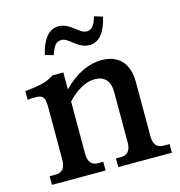

<svg xmlns="http://www.w3.org/2000/svg" viewBox="-108 -824 862 920"><g transform="rotate(-15 323.5 -364.0)"><path d="M229 -101V-362C276 -412 323 -436 366 -436C412 -436 440 -408 440 -353V-101C440 -64 423 -43 393 -43H366V0H632V-43H600C570 -43 553 -64 553 -101V-371C553 -466 504 -516 420 -516C360 -516 293 -488 229 -422V-506H175C142 -484 113 -475 30 -467V-424C106 -430 116 -425 116 -358V-101C116 -64 99 -43 69 -43H37V0H303V-43H276C246 -43 229 -64 229 -101ZM165 -610 206 -598C219 -637 231 -659 260 -659C297 -659 326 -600 386 -600C439 -600 468 -653 482 -715L441 -728C428 -688 417 -667 389 -667C351 -667 322 -726 263 -726C209 -726 179 -672 165 -610Z"/></g></svg>

Font: LT Superior Serif Semibold
Style: Regular
Weight: 600
Designer: Daniel Lyons
Foundry: LyonsType
Version: Version 2.120;FEAKit 1.0